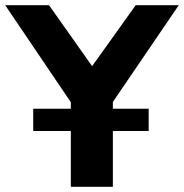

<svg xmlns="http://www.w3.org/2000/svg" viewBox="-27 -720 709 740"><path d="M246 -215H101V-301H246V-326L-7 -700H162L328 -465L496 -700H662L408 -327V-301H546V-215H408V0H246Z"/></svg>

Font: Chess Sans
Style: Bold
Weight: 700
Designer: Wolf Bōese
Foundry: Wolf Bōese
Version: Version 7.223